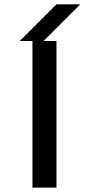

<svg xmlns="http://www.w3.org/2000/svg" viewBox="-20 -853 446 873"><path d="M127.5 0V-666.7H70L236.7 -833.3H345Q212.5 -700 178.3 -666.7H236.7V0Z"/></svg>

Font: 0xA000
Style: Bold
Weight: 700
Version: Version 0.1